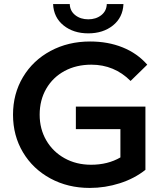

<svg xmlns="http://www.w3.org/2000/svg" viewBox="-20 -914 812 944"><path d="M353 -390H695V-79Q641 -36 569 -13Q497 10 421 10Q314 10 228 -36.5Q142 -83 93 -165Q44 -247 44 -350Q44 -453 93 -535Q142 -617 228.5 -663.5Q315 -710 423 -710Q511 -710 583 -681Q655 -652 704 -596L622 -516Q542 -596 429 -596Q355 -596 297.5 -565Q240 -534 207.5 -478Q175 -422 175 -350Q175 -280 207.5 -224Q240 -168 297.5 -136Q355 -104 428 -104Q510 -104 572 -140V-279H353ZM241 -894H323Q324 -860 350 -839.5Q376 -819 414 -819Q452 -819 478 -839.5Q504 -860 505 -894H587Q584 -828 535.5 -789Q487 -750 414 -750Q341 -750 292.5 -789Q244 -828 241 -894Z"/></svg>

Font: APTA Sans SemiBold
Style: Bold
Weight: 600
Version: Version 7.200